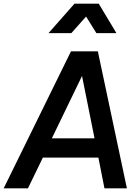

<svg xmlns="http://www.w3.org/2000/svg" viewBox="-47 -1024 759 1044"><path d="M-27 0 339 -745H485L643 0H521L488 -167H186L105 0ZM235 -272H467L399 -611ZM217 -844 358 -1004H490L586 -844H477L421 -934L341 -844Z"/></svg>

Font: Plus Jakarta Sans SemiBold
Style: Italic
Weight: 600
Italic angle: -8°
Designer: Gumpita Rahayu
Foundry: Tokotype
Version: Version 2.071; ttfautohint (v1.8.4.7-5d5b);gftools[0.9.29]